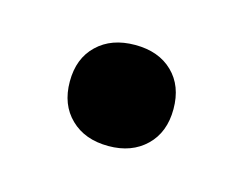

<svg xmlns="http://www.w3.org/2000/svg" viewBox="-36 -152 262 207"><g transform="rotate(15 95.0 -48.5)"><path d="M95.2 7.3Q68.8 7.3 53 -8.1Q37.1 -23.4 37.1 -49.3Q37.1 -75.2 53 -90.3Q68.8 -105.5 95.2 -105.5Q121.6 -105.5 137.2 -90.3Q152.8 -75.2 152.8 -49.3Q152.8 -23.4 137 -8.1Q121.1 7.3 95.2 7.3Z"/></g></svg>

Font: Markazi Text Medium
Style: Regular
Weight: 500
Designer: Borna Izadpanah (Arabic designer), Fiona Ross (Arabic design director) and Florian Runge (Latin designer)
Foundry: Borna Izadpanah and Florian Runge
Version: Version 1.001